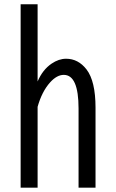

<svg xmlns="http://www.w3.org/2000/svg" viewBox="-20 -850 540 895"><path d="M76.2 -830.1H155.3V-470.2Q178.7 -524.9 220.2 -553.2Q253.9 -576.2 288.1 -576.2Q344.7 -576.2 383.3 -526.4Q425.3 -471.7 425.3 -348.1V24.9H346.2V-344.2Q346.2 -501 277.3 -501Q245.1 -501 213.4 -465.8Q175.3 -423.3 155.3 -352.1V24.9H76.2Z"/></svg>

Font: BIZ UDGothic
Style: Regular
Weight: 400
Monospace: yes
Designer: TypeBank Co., Ltd.
Foundry: Morisawa Inc.
Version: Version 1.05